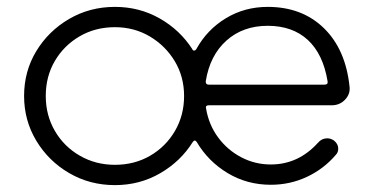

<svg xmlns="http://www.w3.org/2000/svg" viewBox="-20 -526 1084 558"><path d="M314 12Q241 12 181 -23Q121 -58 85.5 -117Q50 -176 50 -247Q50 -319 85.5 -377.5Q121 -436 181 -471Q241 -506 314 -506Q385 -506 444 -472.5Q503 -439 539 -383Q540 -379 544 -379Q548 -379 551 -384Q582 -440 636.5 -473Q691 -506 758 -506Q858 -506 921.5 -444Q985 -382 996 -273Q998 -252 982.5 -236Q967 -220 944 -220H587Q576 -220 579 -210Q587 -163 614 -126.5Q641 -90 681 -69Q721 -48 767 -48Q847 -48 904 -111Q915 -124 931 -124Q941 -124 950 -118Q963 -108 963 -94Q963 -83 956 -76Q921 -35 872 -12Q823 11 767 11Q698 11 641.5 -23Q585 -57 552 -113Q546 -122 540 -113Q505 -57 445.5 -22.5Q386 12 314 12ZM587 -280H923Q934 -280 932 -290Q919 -369 874.5 -410Q830 -451 758 -451Q686 -451 638 -408Q590 -365 578 -290V-288Q578 -280 587 -280ZM314 -47Q371 -47 416.5 -73.5Q462 -100 488.5 -145.5Q515 -191 515 -247Q515 -303 488 -348Q461 -393 415.5 -420Q370 -447 314 -447Q257 -447 211.5 -420.5Q166 -394 139.5 -349Q113 -304 113 -247Q113 -191 139.5 -145.5Q166 -100 212 -73.5Q258 -47 314 -47Z"/></svg>

Font: Kiwi Maru Light
Style: Regular
Weight: 300
Designer: Hiroki-Chan
Version: Version 1.100